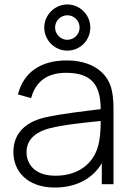

<svg xmlns="http://www.w3.org/2000/svg" viewBox="-20 -826 589 861"><path d="M282 -599C339 -599 385 -645 385 -702.5C385 -759 339 -806 282 -806C225.5 -806 178.5 -759 178.5 -702.5C178.5 -645 225.5 -599 282 -599ZM282 -757.5C312.5 -757.5 337 -733 337 -702.5C337 -672.5 312.5 -647.5 282 -647.5C252 -647.5 227 -672.5 227 -702.5C227 -733 252 -757.5 282 -757.5ZM474.5 -444.5C448 -514 377.5 -555 278.5 -555C161.5 -555 85 -500.5 60.5 -402.5L119.5 -386C140.5 -463 194 -499.5 276.5 -499.5C389.5 -499.5 431.5 -446 431.5 -336.5C368 -328.5 261 -317 182 -299.5C103.5 -281 40 -235.5 40 -144C40 -59 101.5 15 226 15C319.5 15 395 -23.5 436.5 -94V0H489V-336.5C489 -375 485.5 -415.5 474.5 -444.5ZM229 -38C132 -38 99 -94 99 -143.5C99 -209.5 154 -238 201.5 -250.5C268.5 -267.5 365.5 -276.5 431.5 -283.5C431.5 -259.5 430.5 -224.5 425.5 -197.5C411.5 -101 339 -38 229 -38Z"/></svg>

Font: Hauora Light
Style: Regular
Weight: 300
Designer: Wayne Shih
Foundry: WCYS
Version: Version 1.001;hotconv 1.0.109;makeotfexe 2.5.65596